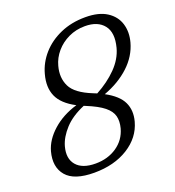

<svg xmlns="http://www.w3.org/2000/svg" viewBox="-132 -813 844 928"><g transform="rotate(-20 290.5 -349.0)"><path d="M196 11Q93 11 53.2 -36Q13.5 -83 33.5 -158Q48.5 -212.5 99.5 -258Q150.5 -303.5 225 -325.5Q157.5 -361 136.8 -408.5Q116 -456 133.5 -519.5Q148 -573.5 186.2 -616.8Q224.5 -660 281.8 -685.2Q339 -710.5 410.5 -710.5Q479.5 -710.5 520.5 -684Q561.5 -657.5 574.8 -614.2Q588 -571 574.5 -521Q556.5 -455.5 503.2 -406.2Q450 -357 372.5 -328.5Q437 -294 457.2 -251Q477.5 -208 463 -154.5Q442.5 -79 370.5 -34Q298.5 11 196 11ZM321 -352Q330.5 -348.5 339.5 -344.5Q401 -377.5 444.8 -422Q488.5 -466.5 502.5 -519.5Q521.5 -592 490.8 -631.2Q460 -670.5 394 -670.5Q348 -670.5 309.5 -652.2Q271 -634 244.5 -603Q218 -572 208 -534Q192.5 -477.5 214.8 -431.5Q237 -385.5 321 -352ZM105 -158Q89 -99 119 -63.8Q149 -28.5 217 -28.5Q280 -28.5 326.5 -60.2Q373 -92 388 -147Q397 -181.5 390 -208.8Q383 -236 353.8 -259.5Q324.5 -283 267 -306.5Q262 -308.5 257.5 -310.5Q192 -283 154.5 -242Q117 -201 105 -158Z"/></g></svg>

Font: Fraunces 72pt S100 Light
Style: Italic
Weight: 300
Italic angle: -16°
Version: Version 1.000; ttfautohint (v1.8.3)